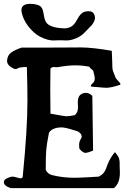

<svg xmlns="http://www.w3.org/2000/svg" viewBox="-20 -974 673 994"><path d="M418 -913.1Q428.7 -916 438.5 -916Q460.9 -916 467.8 -899.4Q471.7 -890.6 471.7 -880.9Q471.7 -871.1 465.8 -860.4Q460 -849.6 454.1 -842.8Q448.2 -835.9 435.5 -823.7Q422.9 -811.5 418 -805.7Q394.5 -780.3 356.4 -769.5Q341.8 -764.6 324.2 -764.6Q319.3 -764.6 308.1 -765.1Q296.9 -765.6 290 -765.6Q283.2 -765.6 272 -765.1Q260.7 -764.6 255.9 -764.6Q241.2 -764.6 226.6 -768.6Q182.6 -781.2 155.3 -806.6Q105.5 -852.5 92.8 -907.2Q90.8 -917 90.8 -920.9Q90.8 -954.1 136.7 -954.1Q160.2 -954.1 180.7 -946.3Q201.2 -938.5 206.1 -901.4Q210.9 -864.3 224.6 -851.6Q243.2 -834 286.1 -829.1Q305.7 -827.1 312.5 -827.1Q330.1 -827.1 346.7 -835Q364.3 -843.8 380.9 -875.5Q397.5 -907.2 418 -913.1ZM441.4 -628.9Q404.3 -635.7 369.1 -635.7Q333 -635.7 283.2 -627Q280.3 -626 274.4 -626Q271.5 -626 266.6 -626.5Q261.7 -627 259.8 -627Q248 -627 241.2 -619.1Q240.2 -574.2 240.2 -510.7Q240.2 -441.4 241.2 -385.7Q315.4 -372.1 322.3 -372.1Q339.8 -372.1 366.2 -377.9Q383.8 -389.6 383.8 -418.9Q383.8 -423.8 383.3 -432.6Q382.8 -441.4 382.8 -445.3Q382.8 -475.6 400.4 -486.3Q411.1 -493.2 423.8 -493.2Q443.4 -493.2 458 -477.5Q458 -425.8 461.9 -194.3Q433.6 -182.6 421.9 -182.6Q409.2 -182.6 391.6 -203.1Q389.6 -210.9 389.6 -223.6Q389.6 -239.3 396.5 -251Q403.3 -262.7 403.3 -266.6Q403.3 -269.5 400.4 -277.3Q396.5 -284.2 390.6 -288.6Q384.8 -293 381.3 -294.4Q377.9 -295.9 366.7 -298.8Q355.5 -301.8 353.5 -302.7Q316.4 -314.5 296.9 -314.5Q285.2 -314.5 270.5 -311.5Q242.2 -303.7 233.4 -286.1Q221.7 -227.5 219.2 -195.3Q216.8 -163.1 216.8 -94.7Q226.6 -73.2 250 -67.4Q304.7 -53.7 364.3 -53.7Q387.7 -53.7 432.6 -56.2Q477.5 -58.6 491.2 -59.6Q509.8 -69.3 518.6 -81.5Q527.3 -93.8 530.8 -106Q534.2 -118.2 544.9 -140.6Q555.7 -163.1 575.2 -186.5Q582 -178.7 586.4 -171.9Q590.8 -165 593.3 -160.6Q595.7 -156.2 597.2 -148.9Q598.6 -141.6 599.1 -139.2Q599.6 -136.7 599.6 -127Q599.6 -117.2 599.6 -114.3Q600.6 -101.6 600.6 -79.1Q600.6 -24.4 569.3 0H36.1Q0 -11.7 0 -30.3Q0 -33.2 0.5 -35.6Q1 -38.1 2.4 -40Q3.9 -42 5.4 -43.9Q6.8 -45.9 9.8 -47.4Q12.7 -48.8 14.2 -49.8Q15.6 -50.8 19.5 -52.2Q23.4 -53.7 24.9 -54.7Q26.4 -55.7 30.8 -56.6Q35.2 -57.6 36.1 -58.6Q39.1 -59.6 44.9 -59.6Q52.7 -59.6 67.4 -55.2Q82 -50.8 86.9 -50.8Q96.7 -50.8 97.7 -60.5Q122.1 -304.7 122.1 -453.1Q122.1 -525.4 119.1 -627Q102.5 -627 90.8 -625.5Q79.1 -624 74.7 -621.6Q70.3 -619.1 67.4 -617.7Q64.5 -616.2 61.5 -616.2Q58.6 -616.2 49.8 -619.1Q16.6 -635.7 16.6 -658.2V-661.1Q18.6 -687.5 37.6 -701.7Q56.6 -715.8 91.8 -727.5H189.5Q252 -727.5 317.9 -728Q383.8 -728.5 395.5 -728.5Q460 -728.5 558.6 -710.9Q559.6 -694.3 560.1 -677.7Q560.5 -661.1 561 -652.8Q561.5 -644.5 561.5 -635.7Q561.5 -627 562 -622.6Q562.5 -618.2 563 -614.3Q563.5 -610.4 564.9 -606.4Q566.4 -602.5 567.9 -599.1Q569.3 -595.7 571.8 -588.9Q574.2 -582 577.1 -575.2Q579.1 -567.4 591.3 -555.7Q603.5 -543.9 603.5 -538.1Q603.5 -537.1 603.5 -537.1L602.5 -535.2Q554.7 -519.5 530.3 -519.5Q522.5 -519.5 512.7 -520.5Q502.9 -521.5 485.4 -522.9Q467.8 -524.4 453.1 -525.4Q450.2 -529.3 450.2 -531.2Q450.2 -534.2 460.4 -543.5Q470.7 -552.7 470.7 -566.4Q470.7 -574.2 469.7 -578.1Q463.9 -602.5 462.9 -606.4Q461.9 -610.4 455.6 -614.3Q449.2 -618.2 441.4 -628.9Z"/></svg>

Font: LPEducational
Style: Medium
Weight: 500
Designer: Based on Essays1743, by John Stracke, which says:

Based on the typeface in a 1743 English translation of the essays of 
Version: Version 001.204